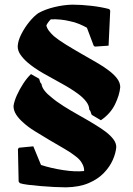

<svg xmlns="http://www.w3.org/2000/svg" viewBox="-20 -686 571 824"><path d="M413 -170 374 -193Q371 -198 369.5 -204.5Q368 -211 363 -216Q363 -233 349.5 -250.5Q336 -268 314 -284Q284 -306 244.5 -327.5Q205 -349 165.5 -371.5Q126 -394 97 -419Q78 -436 67 -452.5Q56 -469 56 -487Q57 -511 71.5 -539.5Q86 -568 106 -592.5Q126 -617 145 -630Q174 -646 213 -655.5Q252 -665 290 -666Q329 -666 372 -661Q415 -656 449 -647L453 -640L446 -490L387 -486L382 -490L353 -567Q339 -575 320 -583Q301 -591 280 -595Q260 -600 239 -602Q218 -604 198 -603Q185 -590 179 -577Q181 -566 189.5 -554.5Q198 -543 211 -531Q230 -515 261.5 -495.5Q293 -476 328 -456Q363 -436 395 -417.5Q427 -399 446 -384Q469 -367 482.5 -349Q496 -331 496 -312Q493 -278 473.5 -238Q454 -198 413 -170ZM263 118Q242 118 212.5 116.5Q183 115 153.5 112.5Q124 110 100 107Q76 104 65 100L60 93L57 -46L61 -52L123 -58L156 22Q199 36 251 44Q302 52 341 48Q342 31 331 13Q322 -3 301 -18Q285 -31 255.5 -48Q226 -65 193 -84.5Q160 -104 129.5 -123Q99 -142 81 -159Q61 -176 49.5 -194Q38 -212 38 -231Q41 -252 52.5 -277.5Q64 -303 80 -327.5Q96 -352 113 -368L148 -348Q150 -343 151.5 -336.5Q153 -330 158 -326Q160 -311 171.5 -296.5Q183 -282 200 -269Q222 -250 253 -230.5Q284 -211 318 -192Q352 -173 382.5 -154.5Q413 -136 433 -121Q454 -105 466.5 -88.5Q479 -72 479 -55Q477 -29 464 0.5Q451 30 425.5 56.5Q400 83 360 100Q320 117 263 118Z"/></svg>

Font: Labrada ExtraBold
Style: Regular
Weight: 800
Designer: Mercedes Jáuregui
Foundry: Omnibus-Type Team
Version: Version 1.000; ttfautohint (v1.8.4.7-5d5b)